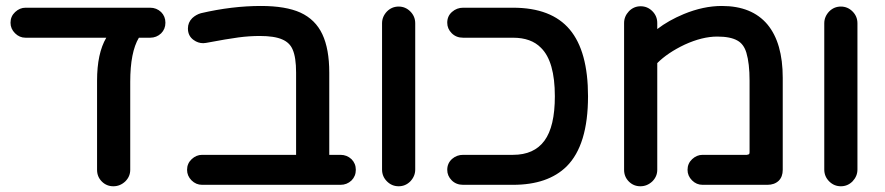

<svg xmlns="http://www.w3.org/2000/svg" viewBox="-20 -614 2997 650"><path d="M525.4 -501Q509.8 -486.3 488.3 -486.3H450.2Q420.9 -437.5 420.9 -336.9V-39.1Q420.9 -16.6 404.3 0Q386.7 16.6 363.8 16.6Q340.8 16.6 324.7 0.5Q308.6 -15.6 308.6 -39.1V-340.8Q308.6 -433.6 339.8 -486.3H66.4Q45.9 -486.3 30.8 -501.5Q15.6 -516.6 15.6 -537.1Q15.6 -558.6 31.2 -573.2Q46.9 -587.9 66.4 -587.9H488.3Q509.8 -587.9 525.4 -573.2Q540 -558.6 540 -537.1Q540 -515.6 525.4 -501Z M1169.9 -2.9Q1154.3 11.7 1132.8 11.7H664.1Q643.6 11.7 628.4 -3.4Q613.3 -18.6 613.3 -39.1Q613.3 -60.5 628.9 -75.2Q644.5 -89.8 664.1 -89.8H982.4V-368.2Q982.4 -419.9 970.7 -446.3Q960.9 -469.7 935.5 -480.5Q909.2 -492.2 859.4 -492.2Q824.2 -492.2 787.1 -487.3Q750 -482.4 677.7 -468.8Q672.9 -467.8 668 -467.8Q650.4 -467.8 635.7 -478.5Q616.2 -492.2 616.2 -517.6Q616.2 -538.1 630.9 -552.7Q643.6 -564.5 660.2 -569.3Q765.6 -593.8 863.3 -593.8Q947.3 -593.8 997.1 -571.3Q1047.9 -547.9 1071.3 -498Q1094.7 -448.2 1094.7 -368.2V-89.8H1132.8Q1154.3 -89.8 1169.9 -75.2Q1184.6 -60.5 1184.6 -39.1Q1184.6 -17.6 1169.9 -2.9Z M1273.4 -40V-535.2Q1273.4 -557.6 1290 -575.2Q1306.6 -591.8 1329.6 -591.8Q1352.5 -591.8 1369.1 -575.2Q1385.7 -558.6 1385.7 -535.2V-40Q1385.7 -17.6 1369.1 0Q1352.5 16.6 1329.6 16.6Q1306.6 16.6 1290 0Q1273.4 -16.6 1273.4 -40Z M1970.7 -288.1Q1970.7 -123 1898.4 -50.8Q1835 11.7 1716.8 11.7H1547.9Q1524.4 11.7 1509.3 -3.4Q1494.1 -18.6 1494.1 -39.1Q1494.1 -61.5 1510.7 -76.2Q1526.4 -89.8 1547.9 -89.8H1716.8Q1788.1 -89.8 1823.2 -137.7Q1858.4 -185.5 1858.4 -288.1Q1858.4 -406.2 1811.5 -452.1Q1778.3 -486.3 1716.8 -486.3H1547.9Q1524.4 -486.3 1509.3 -501.5Q1494.1 -516.6 1494.1 -537.1Q1494.1 -559.6 1510.3 -573.7Q1526.4 -587.9 1547.9 -587.9H1716.8Q1846.7 -587.9 1908.7 -514.2Q1970.7 -440.4 1970.7 -288.1Z M2092.8 -39.1V-536.1Q2092.8 -558.6 2109.4 -576.2Q2126 -592.8 2148.9 -592.8Q2171.9 -592.8 2188.5 -576.2Q2205.1 -559.6 2205.1 -536.1V-515.6Q2243.2 -544.9 2294.9 -566.4Q2361.3 -593.8 2423.8 -593.8Q2525.4 -593.8 2578.1 -531.2Q2629.9 -468.8 2629.9 -350.6V-39.1Q2629.9 -15.6 2616.2 -2Q2601.6 11.7 2578.1 11.7H2358.4Q2337.9 11.7 2322.8 -3.4Q2307.6 -18.6 2307.6 -39.1Q2307.6 -60.5 2323.2 -75.2Q2338.9 -89.8 2358.4 -89.8H2508.8L2515.6 -91.8Q2517.6 -93.8 2517.6 -98.6V-340.8Q2517.6 -399.4 2506.8 -435.5Q2498 -464.8 2476.6 -476.6Q2453.1 -490.2 2408.2 -490.2Q2357.4 -490.2 2297.9 -462.9Q2240.2 -435.5 2205.1 -400.4V-39.1Q2205.1 -16.6 2188.5 0Q2170.9 16.6 2147.9 16.6Q2125 16.6 2108.9 0.5Q2092.8 -15.6 2092.8 -39.1Z M2770.5 -40V-535.2Q2770.5 -557.6 2787.1 -575.2Q2803.7 -591.8 2826.7 -591.8Q2849.6 -591.8 2866.2 -575.2Q2882.8 -558.6 2882.8 -535.2V-40Q2882.8 -17.6 2866.2 0Q2849.6 16.6 2826.7 16.6Q2803.7 16.6 2787.1 0Q2770.5 -16.6 2770.5 -40Z"/></svg>

Font: FakePearl
Style: SemiBold
Weight: 400
Version: Version 1.2